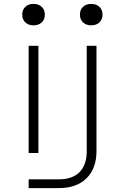

<svg xmlns="http://www.w3.org/2000/svg" viewBox="-20 -785 640 985"><path d="M152 -655Q126 -655 110 -670Q94 -685 94 -710Q94 -735 110 -750Q126 -765 152 -765Q178 -765 194 -750Q210 -735 210 -710Q210 -685 194 -670Q178 -655 152 -655ZM448 -655Q422 -655 406 -670Q390 -685 390 -710Q390 -735 406 -750Q422 -765 448 -765Q474 -765 490 -750Q506 -735 506 -710Q506 -685 490 -670Q474 -655 448 -655ZM127 180V135H281Q352 135 388.5 97.5Q425 60 425 -10V-550H475V-10Q475 79 424 129.5Q373 180 281 180ZM127 0V-550H177V0Z"/></svg>

Font: JetBrains Mono NL Thin
Style: Regular
Weight: 100
Monospace: yes
Designer: Philipp Nurullin, Konstantin Bulenkov
Foundry: JetBrains
Version: Version 2.305; ttfautohint (v1.8.4.7-5d5b)